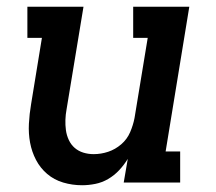

<svg xmlns="http://www.w3.org/2000/svg" viewBox="-20 -540 640 568"><path d="M223 8Q194 8 167 0Q140 -8 119.5 -25.5Q99 -43 86.5 -67Q74 -91 69 -118Q64 -145 65.5 -174Q67 -203 72 -232L104 -428H61V-520H227L177 -217Q174 -201 173.5 -185.5Q173 -170 175 -155Q177 -140 183.5 -126Q190 -112 201 -102.5Q212 -93 226.5 -88.5Q241 -84 257 -84Q279 -84 300 -91Q321 -98 338.5 -113Q356 -128 365 -149Q374 -170 378 -191L417 -428H374V-520H540L470 -92H513V0H346L358 -70Q347 -52 332.5 -36.5Q318 -21 300 -10.5Q282 0 262 4Q242 8 223 8Z"/></svg>

Font: Iosevka Etoile SmBdObl
Style: Regular
Weight: 600
Italic angle: -9°
Designer: Belleve Invis
Foundry: Belleve Invis
Version: Version 15.5.2; ttfautohint (v1.8.4)